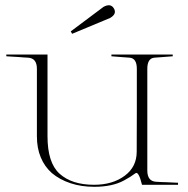

<svg xmlns="http://www.w3.org/2000/svg" viewBox="-20 -717 727 742"><path d="M163.6 -190.4Q163.6 -87.9 210 -45.9Q257.3 -2.9 343.3 -2.9Q415.5 -2.9 462.4 -38.1Q508.3 -72.3 508.3 -130.9Q508.8 -211.4 508.8 -291Q508.8 -370.6 508.8 -451.2Q508.8 -491.7 481 -494.1Q474.1 -494.6 467.3 -495.1Q460.4 -495.6 453.6 -496.1Q443.8 -497.1 432.1 -497.8Q420.4 -498.5 410.6 -499.5V-506.3H647.5V-499.5Q637.7 -498.5 625.5 -497.8Q613.3 -497.1 603.5 -496.1Q596.7 -495.6 590.1 -495.1Q583.5 -494.6 576.7 -494.1Q549.3 -491.7 549.3 -451.2V-58.1Q549.3 -16.6 583 -14.6Q593.8 -13.7 604 -13.4Q614.3 -13.2 625.5 -12.7Q634.8 -12.2 646.5 -11.7Q658.2 -11.2 668 -10.7V-2.9H528.8Q515.6 -56.6 503.4 -47.4Q485.4 -33.7 459 -19.5Q414.1 4.9 344.2 4.9Q293.9 4.9 252.2 -9Q210.4 -22.9 180.2 -48.3Q152.3 -73.2 137.5 -108.9Q122.6 -144.5 122.6 -190.4V-451.2Q122.6 -492.2 88.4 -494.1Q79.6 -494.6 70.6 -495.1Q61.5 -495.6 52.7 -496.6Q42 -497.6 28.6 -498Q15.1 -498.5 4.4 -499.5V-506.3H163.6ZM405.3 -647.5 258.8 -586.4 253.4 -595.7 379.9 -690.4Q407.7 -705.6 420.2 -684.3Q432.6 -663.1 405.3 -647.5Z"/></svg>

Font: Tartlers End
Style: Regular
Weight: 200
Designer: Peter Wiegel
Foundry: Peter Wiegel
Version: Version 1.000 2013 initial release